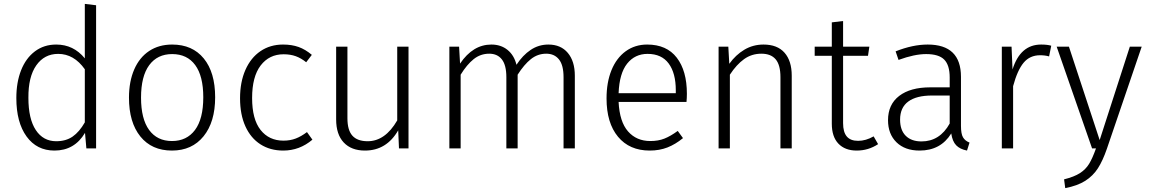

<svg xmlns="http://www.w3.org/2000/svg" viewBox="-20 -763 5905 987"><path d="M474 -736V0H424L417 -80Q363 11 260 11Q169 11 116.5 -61.5Q64 -134 64 -259Q64 -340 88.5 -402Q113 -464 159.5 -499Q206 -534 269 -534Q358 -534 416 -463V-743ZM416 -134V-407Q360 -486 279 -486Q208 -486 166.5 -427Q125 -368 126 -260Q126 -152 164 -94.5Q202 -37 269 -37Q319 -37 353.5 -61Q388 -85 416 -134Z M1086 -263Q1086 -136 1026.5 -62.5Q967 11 864 11Q760 11 701.5 -61.5Q643 -134 643 -261Q643 -344 670 -406Q697 -468 747 -501Q797 -534 865 -534Q969 -534 1027.5 -462.5Q1086 -391 1086 -263ZM705 -261Q705 -152 746.5 -95Q788 -38 864 -38Q940 -38 982.5 -95Q1025 -152 1025 -263Q1025 -372 983.5 -428.5Q942 -485 865 -485Q789 -485 747 -428Q705 -371 705 -261Z M1583 -481 1554 -443Q1528 -464 1500.5 -474Q1473 -484 1438 -484Q1364 -484 1320 -426.5Q1276 -369 1276 -259Q1276 -150 1319.5 -95Q1363 -40 1437 -40Q1472 -40 1500.5 -51Q1529 -62 1558 -84L1586 -45Q1520 11 1436 11Q1369 11 1319 -21Q1269 -53 1241.5 -113.5Q1214 -174 1214 -258Q1214 -341 1241.5 -403.5Q1269 -466 1319 -500Q1369 -534 1435 -534Q1480 -534 1515 -521.5Q1550 -509 1583 -481Z M2080 0H2031L2027 -93Q1967 11 1856 11Q1786 11 1747 -30.5Q1708 -72 1708 -149V-523H1766V-155Q1766 -94 1791.5 -65.5Q1817 -37 1870 -37Q1960 -37 2022 -144V-523H2080Z M2935 -374V0H2877V-366Q2877 -428 2853.5 -457.5Q2830 -487 2788 -487Q2744 -487 2709 -459Q2674 -431 2641 -379V0H2583V-366Q2583 -428 2560 -457.5Q2537 -487 2495 -487Q2450 -487 2415 -459Q2380 -431 2348 -379V0H2290V-523H2340L2345 -436Q2411 -534 2506 -534Q2555 -534 2589 -506.5Q2623 -479 2635 -430Q2667 -479 2708 -506.5Q2749 -534 2799 -534Q2863 -534 2899 -491Q2935 -448 2935 -374Z M3509 -239H3160Q3165 -137 3208.5 -87.5Q3252 -38 3323 -38Q3364 -38 3395.5 -50.5Q3427 -63 3464 -90L3491 -53Q3452 -21 3411 -5Q3370 11 3320 11Q3216 11 3157 -60Q3098 -131 3098 -257Q3098 -340 3123.5 -402.5Q3149 -465 3196.5 -499.5Q3244 -534 3307 -534Q3407 -534 3459 -466.5Q3511 -399 3511 -281Q3511 -259 3509 -239ZM3454 -299Q3454 -387 3417.5 -436.5Q3381 -486 3309 -486Q3244 -486 3204 -436Q3164 -386 3160 -284H3454Z M4050 -374V0H3992V-366Q3992 -429 3967.5 -458Q3943 -487 3894 -487Q3844 -487 3805 -459Q3766 -431 3732 -379V0H3674V-523H3724L3729 -435Q3762 -481 3806.5 -507.5Q3851 -534 3905 -534Q3976 -534 4013 -492Q4050 -450 4050 -374Z M4494 -22Q4444 11 4384 11Q4324 11 4290 -24.5Q4256 -60 4256 -127V-476H4168V-523H4256V-648L4314 -655V-523H4449L4442 -476H4314V-130Q4314 -84 4333 -61.5Q4352 -39 4391 -39Q4431 -39 4471 -62Z M4964 -30 4951 11Q4915 4 4895.5 -16Q4876 -36 4870 -77Q4816 11 4707 11Q4632 11 4588.5 -31.5Q4545 -74 4545 -145Q4545 -226 4602.5 -270Q4660 -314 4762 -314H4862V-365Q4862 -428 4834 -456.5Q4806 -485 4741 -485Q4681 -485 4599 -455L4584 -499Q4672 -534 4749 -534Q4920 -534 4920 -368V-116Q4920 -75 4930.5 -57Q4941 -39 4964 -30ZM4862 -128V-272H4771Q4691 -272 4649 -241Q4607 -210 4607 -148Q4607 -94 4636 -65Q4665 -36 4717 -36Q4811 -36 4862 -128Z M5384 -528 5373 -473Q5352 -479 5327 -479Q5274 -479 5242 -440.5Q5210 -402 5188 -320V0H5130V-523H5180L5185 -406Q5225 -534 5332 -534Q5364 -534 5384 -528Z M5670 2Q5649 63 5624 102Q5599 141 5559 166.5Q5519 192 5456 204L5450 159Q5502 146 5531.5 127Q5561 108 5578.5 79.5Q5596 51 5614 0H5594L5412 -523H5475L5633 -43L5788 -523H5849Z"/></svg>

Font: Fira Sans Light
Style: Regular
Weight: 300
Designer: bBox Type GmbH & Carrois Corporate GbR & Edenspiekermann AG
Foundry: bBox Type GmbH & Carrois Corporate GbR & Edenspiekermann AG
Version: Version 4.301